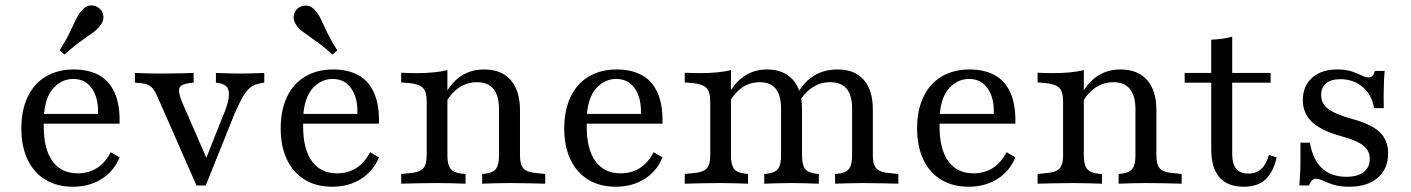

<svg xmlns="http://www.w3.org/2000/svg" viewBox="-20 -686 5268 717"><path d="M251.6 11.3Q192.7 11.3 149.6 -14.9Q106.5 -41.1 83.1 -89.9Q59.7 -138.7 59.7 -206.5Q59.7 -274.2 83.1 -323.8Q106.5 -373.4 150.8 -400Q195.2 -426.6 255.6 -426.6Q309.7 -426.6 348.4 -406Q387.1 -385.5 407.7 -340.7Q428.2 -296 426.6 -224.2H111.3L110.5 -260.5H346Q347.6 -298.4 337.5 -327.4Q327.4 -356.5 306.5 -373.8Q285.5 -391.1 253.2 -391.1Q211.3 -391.1 179.8 -357.3Q148.4 -323.4 143.5 -251.6L144.4 -249.2Q143.5 -241.1 143.5 -231.9Q143.5 -222.6 143.5 -212.1Q143.5 -129 176.2 -83.9Q208.9 -38.7 270.2 -38.7Q310.5 -38.7 341.5 -58.1Q372.6 -77.4 393.5 -117.7L426.6 -98.4Q405.6 -46.8 359.7 -17.7Q313.7 11.3 251.6 11.3ZM221 -482.3 202.4 -497.6Q227.4 -537.1 240.3 -564.5Q253.2 -591.9 262.5 -611.3Q271.8 -630.6 283.1 -644.4Q300 -664.5 318.1 -665.7Q336.3 -666.9 350.8 -654.8Q364.5 -643.5 366.1 -625Q367.7 -606.5 351.6 -587.1Q342.7 -575.8 330.6 -566.9Q318.5 -558.1 302.8 -547.2Q287.1 -536.3 266.9 -521Q246.8 -505.6 221 -482.3Z M713.7 6.5 571.8 -316.1Q562.9 -337.9 554.4 -350Q546 -362.1 535.5 -367.7Q525 -373.4 507.3 -375L483.9 -377.4V-413.7Q502.4 -412.9 525.4 -412.1Q548.4 -411.3 569.4 -411.3H572.6H571.8Q596 -411.3 621 -411.7Q646 -412.1 667.7 -412.5Q689.5 -412.9 703.2 -413.7V-377.4L687.9 -375.8Q656.5 -371.8 650.4 -357.7Q644.4 -343.5 658.9 -307.3L757.3 -81.5L743.5 -79L812.1 -251.6Q831.5 -296.8 834.3 -323Q837.1 -349.2 827.4 -360.9Q817.7 -372.6 796.8 -375.8L786.3 -377.4V-413.7Q808.1 -412.9 831 -412.1Q854 -411.3 874.2 -411.3Q900.8 -411.3 923.8 -412.1Q946.8 -412.9 966.9 -413.7V-377.4L953.2 -375Q933.1 -371.8 917.7 -361.3Q902.4 -350.8 888.3 -327Q874.2 -303.2 855.6 -260.5L748.4 6.5Z M1220.2 11.3Q1161.3 11.3 1118.1 -14.9Q1075 -41.1 1051.6 -89.9Q1028.2 -138.7 1028.2 -206.5Q1028.2 -274.2 1051.6 -323.8Q1075 -373.4 1119.4 -400Q1163.7 -426.6 1224.2 -426.6Q1278.2 -426.6 1316.9 -406Q1355.6 -385.5 1376.2 -340.7Q1396.8 -296 1395.2 -224.2H1079.8L1079 -260.5H1314.5Q1316.1 -298.4 1306 -327.4Q1296 -356.5 1275 -373.8Q1254 -391.1 1221.8 -391.1Q1179.8 -391.1 1148.4 -357.3Q1116.9 -323.4 1112.1 -251.6L1112.9 -249.2Q1112.1 -241.1 1112.1 -231.9Q1112.1 -222.6 1112.1 -212.1Q1112.1 -129 1144.8 -83.9Q1177.4 -38.7 1238.7 -38.7Q1279 -38.7 1310.1 -58.1Q1341.1 -77.4 1362.1 -117.7L1395.2 -98.4Q1374.2 -46.8 1328.2 -17.7Q1282.3 11.3 1220.2 11.3ZM1221.8 -482.3Q1196 -505.6 1175.4 -521Q1154.8 -536.3 1139.1 -547.2Q1123.4 -558.1 1111.7 -566.9Q1100 -575.8 1090.3 -587.1Q1075 -606.5 1076.6 -625Q1078.2 -643.5 1091.9 -654.8Q1105.6 -666.1 1125 -664.9Q1144.4 -663.7 1158.9 -644.4Q1171.8 -629.8 1180.2 -610.5Q1188.7 -591.1 1202 -564.1Q1215.3 -537.1 1239.5 -497.6Z M1612.1 -2.4Q1571.8 -2.4 1540.7 -1.6Q1509.7 -0.8 1478.2 0V-36.3L1509.7 -39.5Q1545.2 -41.9 1559.3 -56Q1573.4 -70.2 1573.4 -105.6V-206.5H1650.8V-105.6Q1650.8 -70.2 1662.9 -55.2Q1675 -40.3 1706.5 -37.1L1718.5 -36.3V0Q1692.7 -0.8 1668.1 -1.6Q1643.5 -2.4 1612.1 -2.4ZM1573.4 -206.5V-307.3Q1573.4 -343.5 1559.3 -357.7Q1545.2 -371.8 1508.9 -375.8L1478.2 -378.2V-414.5Q1492.7 -413.7 1506 -413.3Q1519.4 -412.9 1534.7 -412.9Q1569.4 -412.9 1598.8 -415.7Q1628.2 -418.5 1650.8 -424.2V-414.5V-206.5ZM1843.5 -206.5V-277.4Q1843.5 -328.2 1823 -353.6Q1802.4 -379 1761.3 -379Q1718.5 -379 1685.1 -352Q1651.6 -325 1628.2 -270.2L1622.6 -290.3Q1648.4 -359.7 1689.5 -393.1Q1730.6 -426.6 1787.9 -426.6Q1852.4 -426.6 1887.1 -387.1Q1921.8 -347.6 1921.8 -275V-206.5ZM1882.3 -2.4Q1852.4 -2.4 1828.6 -1.6Q1804.8 -0.8 1780.6 0V-36.3L1789.5 -37.1Q1820.2 -40.3 1831.9 -55.2Q1843.5 -70.2 1843.5 -105.6V-206.5H1921.8V-105.6Q1921.8 -70.2 1935.5 -56Q1949.2 -41.9 1984.7 -39.5L2016.1 -36.3V0Q1984.7 -0.8 1954 -1.6Q1923.4 -2.4 1882.3 -2.4Z M2279 11.3Q2220.2 11.3 2177 -14.9Q2133.9 -41.1 2110.5 -89.9Q2087.1 -138.7 2087.1 -206.5Q2087.1 -274.2 2110.5 -323.8Q2133.9 -373.4 2178.2 -400Q2222.6 -426.6 2283.1 -426.6Q2337.1 -426.6 2375.8 -406Q2414.5 -385.5 2435.1 -340.7Q2455.6 -296 2454 -224.2H2138.7L2137.9 -260.5H2373.4Q2375 -298.4 2364.9 -327.4Q2354.8 -356.5 2333.9 -373.8Q2312.9 -391.1 2280.6 -391.1Q2238.7 -391.1 2207.3 -357.3Q2175.8 -323.4 2171 -251.6L2171.8 -249.2Q2171 -241.1 2171 -231.9Q2171 -222.6 2171 -212.1Q2171 -129 2203.6 -83.9Q2236.3 -38.7 2297.6 -38.7Q2337.9 -38.7 2369 -58.1Q2400 -77.4 2421 -117.7L2454 -98.4Q2433.1 -46.8 2387.1 -17.7Q2341.1 11.3 2279 11.3Z M2671 -2.4Q2630.6 -2.4 2599.6 -1.6Q2568.5 -0.8 2537.1 0V-36.3L2568.5 -39.5Q2604 -41.9 2618.1 -56Q2632.3 -70.2 2632.3 -105.6V-206.5H2709.7V-105.6Q2709.7 -70.2 2721.4 -55.2Q2733.1 -40.3 2764.5 -37.1L2773.4 -36.3V0Q2748.4 -0.8 2725 -1.6Q2701.6 -2.4 2671 -2.4ZM2632.3 -206.5V-307.3Q2632.3 -343.5 2618.1 -357.7Q2604 -371.8 2567.7 -375.8L2537.1 -378.2V-414.5Q2551.6 -413.7 2564.9 -413.3Q2578.2 -412.9 2593.5 -412.9Q2628.2 -412.9 2657.7 -415.7Q2687.1 -418.5 2709.7 -424.2V-414.5V-206.5ZM2896.8 -206.5V-280.6Q2896.8 -329.8 2877 -354.4Q2857.3 -379 2816.9 -379Q2775 -379 2742.3 -352Q2709.7 -325 2686.3 -269.4L2681.5 -291.1Q2706.5 -359.7 2747.6 -393.1Q2788.7 -426.6 2843.5 -426.6Q2907.3 -426.6 2941.1 -387.9Q2975 -349.2 2975 -277.4V-206.5ZM2936.3 -2.4Q2905.6 -2.4 2881.9 -1.6Q2858.1 -0.8 2833.9 0V-36.3L2842.7 -37.1Q2873.4 -40.3 2885.1 -55.2Q2896.8 -70.2 2896.8 -105.6V-206.5H2975V-105.6Q2975 -70.2 2986.7 -55.2Q2998.4 -40.3 3029 -37.1L3037.9 -36.3V0Q3013.7 -0.8 2989.9 -1.6Q2966.1 -2.4 2936.3 -2.4ZM3162.1 -206.5V-280.6Q3162.1 -329.8 3141.9 -354.4Q3121.8 -379 3079.8 -379Q3038.7 -379 3005.6 -353.6Q2972.6 -328.2 2949.2 -276.6L2939.5 -296Q2963.7 -361.3 3006 -394Q3048.4 -426.6 3108.1 -426.6Q3171.8 -426.6 3205.6 -387.9Q3239.5 -349.2 3239.5 -277.4V-206.5ZM3200.8 -2.4Q3170.2 -2.4 3146.4 -1.6Q3122.6 -0.8 3098.4 0V-36.3L3107.3 -37.1Q3138.7 -40.3 3150.4 -55.2Q3162.1 -70.2 3162.1 -105.6V-206.5H3239.5V-105.6Q3239.5 -70.2 3253.6 -56Q3267.7 -41.9 3302.4 -39.5L3334.7 -36.3V0Q3303.2 -0.8 3272.2 -1.6Q3241.1 -2.4 3200.8 -2.4Z M3596.8 11.3Q3537.9 11.3 3494.8 -14.9Q3451.6 -41.1 3428.2 -89.9Q3404.8 -138.7 3404.8 -206.5Q3404.8 -274.2 3428.2 -323.8Q3451.6 -373.4 3496 -400Q3540.3 -426.6 3600.8 -426.6Q3654.8 -426.6 3693.5 -406Q3732.3 -385.5 3752.8 -340.7Q3773.4 -296 3771.8 -224.2H3456.5L3455.6 -260.5H3691.1Q3692.7 -298.4 3682.7 -327.4Q3672.6 -356.5 3651.6 -373.8Q3630.6 -391.1 3598.4 -391.1Q3556.5 -391.1 3525 -357.3Q3493.5 -323.4 3488.7 -251.6L3489.5 -249.2Q3488.7 -241.1 3488.7 -231.9Q3488.7 -222.6 3488.7 -212.1Q3488.7 -129 3521.4 -83.9Q3554 -38.7 3615.3 -38.7Q3655.6 -38.7 3686.7 -58.1Q3717.7 -77.4 3738.7 -117.7L3771.8 -98.4Q3750.8 -46.8 3704.8 -17.7Q3658.9 11.3 3596.8 11.3Z M3988.7 -2.4Q3948.4 -2.4 3917.3 -1.6Q3886.3 -0.8 3854.8 0V-36.3L3886.3 -39.5Q3921.8 -41.9 3935.9 -56Q3950 -70.2 3950 -105.6V-206.5H4027.4V-105.6Q4027.4 -70.2 4039.5 -55.2Q4051.6 -40.3 4083.1 -37.1L4095.2 -36.3V0Q4069.4 -0.8 4044.8 -1.6Q4020.2 -2.4 3988.7 -2.4ZM3950 -206.5V-307.3Q3950 -343.5 3935.9 -357.7Q3921.8 -371.8 3885.5 -375.8L3854.8 -378.2V-414.5Q3869.4 -413.7 3882.7 -413.3Q3896 -412.9 3911.3 -412.9Q3946 -412.9 3975.4 -415.7Q4004.8 -418.5 4027.4 -424.2V-414.5V-206.5ZM4220.2 -206.5V-277.4Q4220.2 -328.2 4199.6 -353.6Q4179 -379 4137.9 -379Q4095.2 -379 4061.7 -352Q4028.2 -325 4004.8 -270.2L3999.2 -290.3Q4025 -359.7 4066.1 -393.1Q4107.3 -426.6 4164.5 -426.6Q4229 -426.6 4263.7 -387.1Q4298.4 -347.6 4298.4 -275V-206.5ZM4258.9 -2.4Q4229 -2.4 4205.2 -1.6Q4181.5 -0.8 4157.3 0V-36.3L4166.1 -37.1Q4196.8 -40.3 4208.5 -55.2Q4220.2 -70.2 4220.2 -105.6V-206.5H4298.4V-105.6Q4298.4 -70.2 4312.1 -56Q4325.8 -41.9 4361.3 -39.5L4392.7 -36.3V0Q4361.3 -0.8 4330.6 -1.6Q4300 -2.4 4258.9 -2.4Z M4625 11.3Q4564.5 11.3 4533.9 -23.8Q4503.2 -58.9 4503.2 -129.8V-206.5H4581.5V-112.1Q4581.5 -74.2 4596.4 -56Q4611.3 -37.9 4642.7 -37.9Q4671.8 -37.9 4690.3 -55.2Q4708.9 -72.6 4718.5 -107.3L4747.6 -98.4Q4734.7 -41.9 4705.2 -15.3Q4675.8 11.3 4625 11.3ZM4503.2 -206.5V-537.9Q4525.8 -538.7 4545.2 -541.5Q4564.5 -544.4 4581.5 -549.2V-206.5ZM4404 -377.4V-413.7H4725V-377.4Z M5018.5 11.3Q4983.1 11.3 4959.3 3.6Q4935.5 -4 4920.2 -11.3Q4904.8 -18.5 4894.4 -18.5Q4877.4 -18.5 4868.5 6.5H4832.3Q4833.9 -12.1 4835.1 -34.3Q4836.3 -56.5 4836.3 -85.5Q4836.3 -114.5 4836.3 -153.2H4871.8Q4882.3 -89.5 4916.9 -57.7Q4951.6 -25.8 5008.1 -25.8Q5050 -25.8 5072.6 -43.5Q5095.2 -61.3 5095.2 -92.7Q5095.2 -123.4 5071.4 -142.3Q5047.6 -161.3 4988.7 -177.4Q4914.5 -197.6 4879.8 -230.2Q4845.2 -262.9 4845.2 -312.1Q4845.2 -364.5 4879.8 -395.6Q4914.5 -426.6 4973.4 -426.6Q5005.6 -426.6 5027.4 -419.4Q5049.2 -412.1 5064.5 -404.4Q5079.8 -396.8 5091.1 -396.8Q5100 -396.8 5105.2 -402.4Q5110.5 -408.1 5114.5 -421H5150.8Q5149.2 -404.8 5148.4 -386.3Q5147.6 -367.7 5147.2 -343.1Q5146.8 -318.5 5147.6 -282.3H5111.3Q5103.2 -332.3 5068.5 -361.3Q5033.9 -390.3 4985.5 -390.3Q4950.8 -390.3 4932.3 -375Q4913.7 -359.7 4913.7 -330.6Q4913.7 -300 4939.5 -279.8Q4965.3 -259.7 5029 -241.9Q5100.8 -222.6 5132.3 -192.7Q5163.7 -162.9 5163.7 -112.9Q5163.7 -55.6 5125 -22.2Q5086.3 11.3 5018.5 11.3Z"/></svg>

Font: Playfair 9pt
Style: Regular
Weight: 400
Designer: Claus Eggers Sørensen
Foundry: Claus Eggers Sørensen
Version: Version 2.203